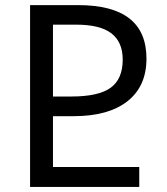

<svg xmlns="http://www.w3.org/2000/svg" viewBox="-20 -734 656 754"><path d="M98.1 0V-713.9H287.1Q555.2 -713.9 555.2 -503.9Q555.2 -395 480.5 -336.4Q405.8 -277.8 270 -277.8H188V-78.1H526.9V0ZM188 -355H259.8Q367.2 -355 414.6 -389.4Q461.9 -423.8 461.9 -500Q461.9 -568.8 417.5 -603Q373 -637.2 278.8 -637.2H188Z"/></svg>

Font: Kurinto Seri
Style: Regular
Weight: 400
Designer: Kurinto was developed by Clint Goss from a range of fonts that are compatible with the SIL Open Font License Version 1.1
Foundry: Clinton F. Goss
Version: Version 2.196; July 25, 2020